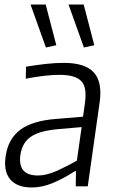

<svg xmlns="http://www.w3.org/2000/svg" viewBox="-20 -824 530 849"><path d="M121 5Q55 5 25 -31Q-5 -67 5 -133Q16 -210 69.5 -250Q123 -290 227 -298L347 -308L355 -363Q360 -399 357 -424Q354 -449 340.5 -464Q327 -479 303 -486Q279 -493 243 -493Q181 -493 94 -476L95 -529Q143 -537 184 -541.5Q225 -546 262 -546Q356 -546 394.5 -504Q433 -462 421 -374L368 0H315L316 -67H311Q262 -35 214 -15Q166 5 121 5ZM148 -48Q186 -48 232.5 -69Q279 -90 320 -114L341 -262L237 -253Q195 -249 165.5 -241Q136 -233 116 -219Q96 -205 85 -185Q74 -165 70 -138Q58 -48 148 -48ZM183 -614 115 -804H182L229 -624ZM351 -614 283 -804H350L397 -624Z"/></svg>

Font: Plata Sans Light
Style: Italic
Weight: 300
Italic angle: -8°
Designer: Pablo Impallari, Andres Torresi, & Cristiano Sobral
Foundry: Pablo Impallari, Andres Torresi, & Cristiano Sobral
Version: Version 1.00;December 28, 2019;FontCreator 12.0.0.2547 64-bi